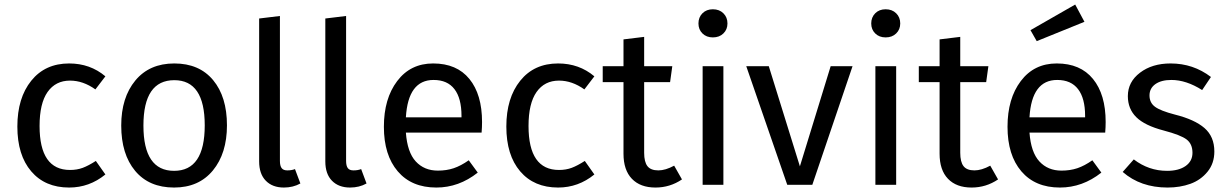

<svg xmlns="http://www.w3.org/2000/svg" viewBox="-20 -821 5450 853"><path d="M287.1 -539.1Q380.4 -539.1 448.2 -481.9L403.8 -423.8Q349.1 -462.9 291 -462.9Q227.1 -462.9 191.4 -412.4Q155.8 -361.8 155.8 -261.2Q155.8 -65.9 291 -65.9Q322.3 -65.9 347.7 -75.4Q373 -85 405.8 -106L448.2 -45.9Q377 12.2 287.1 12.2Q180.2 12.2 118.7 -59.8Q57.1 -131.8 57.1 -258.8Q57.1 -385.7 118.9 -462.4Q180.7 -539.1 287.1 -539.1Z M754.4 -539.1Q865.2 -539.1 926.8 -465.1Q988.3 -391.1 988.3 -264.2Q988.3 -139.6 925.8 -63.7Q863.3 12.2 753.4 12.2Q642.1 12.2 580.3 -62Q518.6 -136.2 518.6 -263.2Q518.6 -387.7 581.3 -463.4Q644 -539.1 754.4 -539.1ZM754.4 -464.8Q617.2 -464.8 617.2 -263.2Q617.2 -62 753.4 -62Q889.6 -62 889.6 -264.2Q889.6 -464.8 754.4 -464.8Z M1241.2 12.2Q1190.4 12.2 1160.9 -18.1Q1131.3 -48.3 1131.3 -104V-738.8L1223.6 -750V-106Q1223.6 -84.5 1231.2 -74.2Q1238.8 -64 1256.3 -64Q1275.9 -64 1290.5 -69.8L1314.5 -5.9Q1282.2 12.2 1241.2 12.2Z M1535.2 12.2Q1484.4 12.2 1454.8 -18.1Q1425.3 -48.3 1425.3 -104V-738.8L1517.6 -750V-106Q1517.6 -84.5 1525.1 -74.2Q1532.7 -64 1550.3 -64Q1569.8 -64 1584.5 -69.8L1608.4 -5.9Q1576.2 12.2 1535.2 12.2Z M2121.6 -278.8Q2121.6 -256.3 2119.6 -231.9H1783.2Q1789.6 -144.5 1827.1 -103.8Q1864.7 -63 1925.3 -63Q1963.9 -63 1995.8 -73.7Q2027.8 -84.5 2062.5 -108.9L2102.5 -54.2Q2018.6 12.2 1918.5 12.2Q1808.6 12.2 1747.1 -59.8Q1685.5 -131.8 1685.5 -257.8Q1685.5 -382.8 1744.6 -460.9Q1803.7 -539.1 1904.3 -539.1Q2009.3 -539.1 2065.4 -470.2Q2121.6 -401.4 2121.6 -278.8ZM2030.3 -299.8V-306.2Q2030.3 -384.3 1999 -425Q1967.8 -465.8 1906.2 -465.8Q1793 -465.8 1783.2 -299.8Z M2459.5 -539.1Q2552.7 -539.1 2620.6 -481.9L2576.2 -423.8Q2521.5 -462.9 2463.4 -462.9Q2399.4 -462.9 2363.8 -412.4Q2328.1 -361.8 2328.1 -261.2Q2328.1 -65.9 2463.4 -65.9Q2494.6 -65.9 2520 -75.4Q2545.4 -85 2578.1 -106L2620.6 -45.9Q2549.3 12.2 2459.5 12.2Q2352.5 12.2 2291 -59.8Q2229.5 -131.8 2229.5 -258.8Q2229.5 -385.7 2291.3 -462.4Q2353 -539.1 2459.5 -539.1Z M2975.1 -85 3009.8 -23.9Q2956.5 12.2 2892.1 12.2Q2824.7 12.2 2787.4 -26.6Q2750 -65.4 2750 -138.2V-456.1H2657.7V-526.9H2750V-646L2841.8 -657.2V-526.9H2966.8L2957 -456.1H2841.8V-142.1Q2841.8 -101.6 2856.4 -82.8Q2871.1 -64 2904.8 -64Q2936.5 -64 2975.1 -85Z M3147 -779.8Q3175.8 -779.8 3193.8 -762Q3211.9 -744.1 3211.9 -716.8Q3211.9 -689.9 3193.8 -672.4Q3175.8 -654.8 3147 -654.8Q3118.7 -654.8 3100.8 -672.4Q3083 -689.9 3083 -716.8Q3083 -744.1 3100.8 -762Q3118.7 -779.8 3147 -779.8ZM3193.8 -526.9V0H3101.6V-526.9Z M3767.6 -526.9 3588.9 0H3477.5L3295.4 -526.9H3395.5L3533.7 -82L3670.4 -526.9Z M3914.6 -779.8Q3943.4 -779.8 3961.4 -762Q3979.5 -744.1 3979.5 -716.8Q3979.5 -689.9 3961.4 -672.4Q3943.4 -654.8 3914.6 -654.8Q3886.2 -654.8 3868.4 -672.4Q3850.6 -689.9 3850.6 -716.8Q3850.6 -744.1 3868.4 -762Q3886.2 -779.8 3914.6 -779.8ZM3961.4 -526.9V0H3869.1V-526.9Z M4379.4 -85 4414.1 -23.9Q4360.8 12.2 4296.4 12.2Q4229 12.2 4191.7 -26.6Q4154.3 -65.4 4154.3 -138.2V-456.1H4062V-526.9H4154.3V-646L4246.1 -657.2V-526.9H4371.1L4361.3 -456.1H4246.1V-142.1Q4246.1 -101.6 4260.7 -82.8Q4275.4 -64 4309.1 -64Q4340.8 -64 4379.4 -85Z M4797.9 -724.1 4585.9 -638.2 4558.1 -687 4756.8 -800.8ZM4892.1 -278.8Q4892.1 -256.3 4890.1 -231.9H4553.7Q4560.1 -144.5 4597.7 -103.8Q4635.3 -63 4695.8 -63Q4734.4 -63 4766.4 -73.7Q4798.3 -84.5 4833 -108.9L4873 -54.2Q4789.1 12.2 4689 12.2Q4579.1 12.2 4517.6 -59.8Q4456.1 -131.8 4456.1 -257.8Q4456.1 -382.8 4515.1 -460.9Q4574.2 -539.1 4674.8 -539.1Q4779.8 -539.1 4835.9 -470.2Q4892.1 -401.4 4892.1 -278.8ZM4800.8 -299.8V-306.2Q4800.8 -384.3 4769.5 -425Q4738.3 -465.8 4676.8 -465.8Q4563.5 -465.8 4553.7 -299.8Z M5180.7 -539.1Q5281.2 -539.1 5359.9 -479L5320.8 -420.9Q5250 -465.8 5184.1 -465.8Q5139.2 -465.8 5113 -447.3Q5086.9 -428.7 5086.9 -397Q5086.9 -364.7 5111.3 -346.7Q5135.7 -328.6 5199.7 -312Q5287.6 -290 5331.3 -252Q5375 -213.9 5375 -147.9Q5375 -95.2 5344.7 -58.1Q5314.5 -21 5268.6 -4.4Q5222.7 12.2 5167 12.2Q5047.4 12.2 4967.8 -57.1L5017.1 -112.8Q5083.5 -62 5165 -62Q5216.8 -62 5247.3 -83.5Q5277.8 -105 5277.8 -142.1Q5277.8 -181.2 5252 -201.2Q5226.1 -221.2 5149.9 -241.2Q5065.9 -263.2 5028.3 -300.3Q4990.7 -337.4 4990.7 -394Q4990.7 -457 5044.7 -498Q5098.6 -539.1 5180.7 -539.1Z"/></svg>

Font: FiraGO
Style: Regular
Weight: 400
Designer: bBox Type
Foundry: bBox Type GmbH
Version: Version 1.001;PS 001.001;hotconv 1.0.88;makeotf.lib2.5.64775